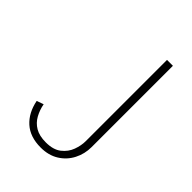

<svg xmlns="http://www.w3.org/2000/svg" viewBox="-208 -795 897 897"><g transform="rotate(45 241.0 -346.5)"><path d="M356 -700H395V-163Q395 -118 375 -79Q355 -40 317.5 -16.5Q280 7 228 7Q158 7 116 -30.5Q74 -68 61 -134L95 -146Q101 -114 116 -86.5Q131 -59 158 -43Q185 -27 228 -27Q277 -27 305 -49Q333 -71 344.5 -102.5Q356 -134 356 -163Z"/></g></svg>

Font: Albert Sans ExtraLight
Style: Regular
Weight: 250
Designer: Andreas Rasmussen
Foundry: a.Foundry
Version: Version 1.025